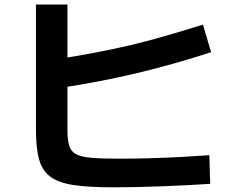

<svg xmlns="http://www.w3.org/2000/svg" viewBox="-20 -778 1040 830"><path d="M466.7 31.7Q362.7 31.7 297.4 21.8Q232 12 196.9 -14.7Q161.7 -41.3 148.5 -90.3Q135.4 -139.3 135.4 -218.3V-758.3H271.6V-215.3Q271.6 -173.7 278.8 -148.8Q286 -124 308.1 -111.8Q330.3 -99.6 375.5 -95.8Q420.7 -92 496.3 -92Q559.7 -92 628.7 -94Q697.7 -96 763.8 -99.5Q830 -103 885 -107L888.7 16.7Q844 19.7 789.7 22.5Q735.3 25.3 678 27.5Q620.7 29.7 566.2 30.7Q511.7 31.7 466.7 31.7ZM224.3 -521.6Q314.3 -536 391.1 -550.5Q468 -565 540.8 -582.1Q613.7 -599.3 690.3 -621.3Q767 -643.3 857.3 -671.6L892.6 -552.4Q731.3 -500 574.5 -462.5Q417.6 -425 245 -398.7Z"/></svg>

Font: M PLUS 1 Thin
Style: Regular
Weight: 100
Designer: Coji Morishita
Foundry: UNDERFOREST DESIGN
Version: Version 1.001